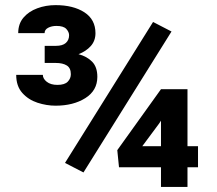

<svg xmlns="http://www.w3.org/2000/svg" viewBox="-20 -737 857 757"><path d="M656.2 -612.8 309.1 -57.1 236.3 -94.7 583.5 -650.4ZM760.7 -160.6V-77.6H719.2V0H614.7V-77.6H449.2L442.4 -145L614.7 -385.3H719.2V-160.6ZM541 -160.6H614.7V-261.2L607.4 -250ZM156.2 -488.8V-556.2H200.2Q226.6 -556.2 239.5 -567.6Q252.4 -579.1 252.4 -598.1Q252.4 -610.8 241.5 -622.8Q230.5 -634.8 202.6 -634.8Q183.6 -634.8 169.7 -627.4Q155.8 -620.1 155.8 -606.4H51.8Q51.8 -643.1 72.5 -667.5Q93.3 -691.9 127 -704.3Q160.6 -716.8 199.2 -716.8Q269 -716.8 312.7 -688.5Q356.4 -660.2 356.4 -606Q356.4 -576.2 337.9 -555.4Q319.3 -534.7 289.6 -523.4Q322.8 -514.6 343.3 -493.7Q363.8 -472.7 363.8 -434.1Q363.8 -379.9 316.4 -350.1Q269 -320.3 199.2 -320.3Q163.6 -320.3 127.7 -332Q91.8 -343.8 67.9 -370.6Q43.9 -397.5 43.9 -441.9H148.9Q148.9 -426.8 164.3 -414.6Q179.7 -402.3 206.5 -402.3Q234.9 -402.3 247.1 -415Q259.3 -427.7 259.3 -444.3Q259.3 -468.8 243.4 -478.8Q227.5 -488.8 200.2 -488.8Z"/></svg>

Font: Vazirmatn UI ExtraBold
Style: Regular
Weight: 800
Designer: Saber Rastikerdar
Foundry: Saber Rastikerdar
Version: Version 33.003